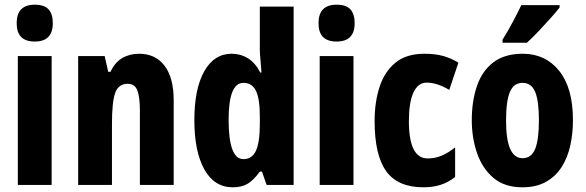

<svg xmlns="http://www.w3.org/2000/svg" viewBox="-20 -788 2495 818"><path d="M128 -768Q169 -768 187 -748Q205 -728 205 -689Q205 -611 128 -611Q51 -611 51 -689Q51 -768 128 -768ZM200 -549V0H56V-549Z M573 -559Q642 -559 681 -508Q720 -457 720 -361V0H576V-317Q576 -373 565.5 -402Q555 -431 524 -431Q485 -431 471 -393Q457 -355 457 -259V0H313V-549H426L441 -482H451Q469 -522 500.5 -540.5Q532 -559 573 -559Z M972 10Q893 10 850.5 -66.5Q808 -143 808 -276Q808 -409 850 -484Q892 -559 967 -559Q1005 -559 1036 -540Q1067 -521 1089 -479H1094Q1092 -512 1089.5 -535.5Q1087 -559 1087 -578V-760H1231V0H1116L1096 -57H1087Q1062 -22 1036.5 -6Q1011 10 972 10ZM1017 -110Q1054 -110 1070.5 -146Q1087 -182 1087 -260V-292Q1087 -367 1070.5 -401Q1054 -435 1017 -435Q954 -435 954 -278Q954 -110 1017 -110Z M1414 -768Q1455 -768 1473 -748Q1491 -728 1491 -689Q1491 -611 1414 -611Q1337 -611 1337 -689Q1337 -768 1414 -768ZM1486 -549V0H1342V-549Z M1784 10Q1675 10 1625.5 -58.5Q1576 -127 1576 -272Q1576 -354 1597.5 -419Q1619 -484 1665.5 -521.5Q1712 -559 1788 -559Q1836 -559 1870 -549Q1904 -539 1933 -521L1894 -405Q1842 -436 1798 -436Q1761 -436 1741.5 -394Q1722 -352 1722 -272Q1722 -113 1802 -113Q1834 -113 1862 -125Q1890 -137 1919 -160V-34Q1890 -11 1857 -0.5Q1824 10 1784 10Z M2421 -276Q2421 -221 2410 -169.5Q2399 -118 2373.5 -77.5Q2348 -37 2306.5 -13.5Q2265 10 2205 10Q2130 10 2082.5 -30Q2035 -70 2012.5 -135.5Q1990 -201 1990 -276Q1990 -357 2012 -421.5Q2034 -486 2082 -522.5Q2130 -559 2207 -559Q2304 -559 2362.5 -486Q2421 -413 2421 -276ZM2136 -274Q2136 -114 2206 -114Q2244 -114 2260 -153.5Q2276 -193 2276 -276Q2276 -358 2260 -396.5Q2244 -435 2206 -435Q2169 -435 2152.5 -396.5Q2136 -358 2136 -274ZM2364 -756Q2351 -739 2327 -712Q2303 -685 2276 -656.5Q2249 -628 2225 -606H2121V-619Q2146 -659 2165.5 -696Q2185 -733 2201 -766H2364Z"/></svg>

Font: Noto Sans Gurmukhi ExtraCondensed ExtraBold
Style: Regular
Weight: 800
Width: 2
Designer: Jelle Bosma - Monotype Design Team
Foundry: Monotype Imaging Inc.
Version: Version 2.004; ttfautohint (v1.8.4.7-5d5b)